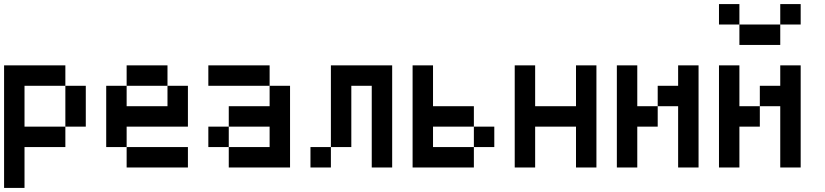

<svg xmlns="http://www.w3.org/2000/svg" viewBox="-20 -920 4040 940"><path d="M0 0V-600H300V-500H100V-300H300V-200H100V0ZM400 -300H300V-500H400Z M500 -200V-500H600V-400H800V-500H900V-300H600V-200ZM600 -200H900V-100H600ZM600 -500V-600H800V-500Z M1000 -200V-300H1100V-200ZM1000 -500V-600H1300V-500ZM1100 -200H1300V-300H1100V-400H1300V-500H1400V-100H1100Z M1500 -100V-200H1600V-100ZM1900 -100H1800V-500H1700V-200H1600V-600H1900Z M2000 -100V-600H2100V-400H2300V-300H2100V-200H2300V-100ZM2400 -200H2300V-300H2400Z M2500 -100V-600H2600V-400H2800V-600H2900V-100H2800V-300H2600V-100Z M3000 -100V-600H3100V-400H3200V-300H3100V-100ZM3200 -400V-500H3300V-600H3400V-100H3300V-400Z M3500 -100V-600H3600V-400H3700V-300H3600V-100ZM3500 -800V-900H3600V-800ZM3700 -400V-500H3800V-600H3900V-100H3800V-400ZM3900 -900V-800H3800V-900ZM3600 -700V-800H3800V-700Z"/></svg>

Font: GalmuriMono9 Regular
Style: Regular
Weight: 400
Designer: Lee Minseo (quiple)
Version: Version 2.399;hotconv 1.1.1;makeotfexe 2.6.0 DEVELOPMENT